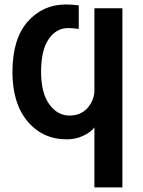

<svg xmlns="http://www.w3.org/2000/svg" viewBox="-20 -600 635 851"><path d="M35.2 -280.3Q35.2 -427.7 102.5 -503.9Q169.9 -580.1 271.5 -580.1Q297.9 -580.1 329.1 -576.2V-471.7Q301.8 -475.6 282.2 -475.6Q229.5 -475.6 195.8 -426.8Q162.1 -377.9 162.1 -281.2Q162.1 -188.5 198.2 -138.2Q234.4 -87.9 287.1 -87.9Q336.9 -87.9 365.7 -119.1Q394.5 -150.4 398.4 -191.4V-563.5H522.5V230.5H398.4V-35.2Q384.8 -15.6 350.6 1Q316.4 17.6 276.4 17.6Q168.9 17.6 102.1 -62Q35.2 -141.6 35.2 -280.3Z"/></svg>

Font: Gothic A1
Style: Bold
Weight: 700
Version: Version 2.50